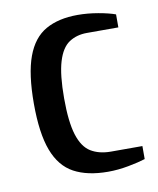

<svg xmlns="http://www.w3.org/2000/svg" viewBox="-65 -562 513 625"><g transform="rotate(-10 191.0 -250.0)"><path d="M243 10Q175 10 130.5 -14Q86 -38 64.5 -95Q43 -152 43 -250Q43 -348 64 -405Q85 -462 127.5 -486Q170 -510 233 -510Q266 -510 300.5 -504Q335 -498 357 -490V-447H253Q219 -447 194 -430.5Q169 -414 156 -371Q143 -328 143 -250Q143 -172 156.5 -129Q170 -86 197 -69.5Q224 -53 263 -53H367V-10Q345 -3 310.5 3.5Q276 10 243 10Z"/></g></svg>

Font: Cuprum Medium
Style: Regular
Weight: 500
Designer: Jovanny Lemonad
Foundry: Jovanny Lemonad
Version: Version 3.000